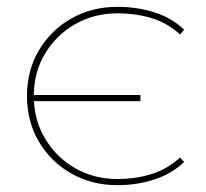

<svg xmlns="http://www.w3.org/2000/svg" viewBox="-20 -540 602 562"><path d="M324 2Q249 2 189 -32Q129 -66 94 -125Q59 -184 59 -259Q59 -334 94 -393Q129 -452 189 -486Q249 -520 324 -520Q382 -520 433 -503.5Q484 -487 519 -453L507 -439Q470 -473 423.5 -487Q377 -501 324 -501Q255 -501 199.5 -469Q144 -437 111.5 -382.5Q79 -328 79 -259Q79 -190 111.5 -135Q144 -80 199.5 -48Q255 -16 324 -16Q377 -16 423.5 -30.5Q470 -45 507 -79L519 -66Q484 -32 433 -15Q382 2 324 2ZM72 -244V-262H391V-244Z"/></svg>

Font: Montserrat Alternates Thin
Style: Regular
Weight: 100
Designer: Julieta Ulanovsky
Foundry: Julieta Ulanovsky
Version: Version 9.000